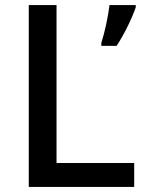

<svg xmlns="http://www.w3.org/2000/svg" viewBox="-20 -734 574 754"><path d="M93 0H507V-94H202V-714H93ZM513 -705V-714H410C405 -671 391 -605 378 -566V-554H438C469 -601 500 -666 513 -705Z"/></svg>

Font: Noto Sans Lao UI Med
Style: Regular
Weight: 500
Designer: Monotype Design Team
Foundry: Monotype Imaging Inc.
Version: Version 2.000